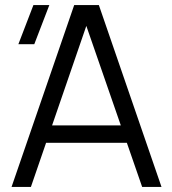

<svg xmlns="http://www.w3.org/2000/svg" viewBox="-20 -740 680 760"><path d="M25.7 0 273.7 -720H371.3L619.3 0H542.7L307.3 -679H336L102.3 0ZM136.3 -174.7V-243.7H508.3V-174.7ZM115.7 -565H52.7L112.3 -720H175.3Z"/></svg>

Font: Manrope
Style: Regular
Weight: 400
Designer: Mikhail Sharanda
Foundry: Mikhail Sharanda
Version: Version 4.503